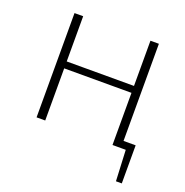

<svg xmlns="http://www.w3.org/2000/svg" viewBox="-115 -587 803 834"><g transform="rotate(20 286.0 -169.5)"><path d="M536 -33V0H455V-33ZM536 -5V143H509L502 -5ZM130 -482V0H90V-482ZM450 -273V-241H124V-273ZM480 -482V0H441V-482Z"/></g></svg>

Font: Exo 2 ExtraLight
Style: Regular
Weight: 250
Designer: Natanael Gama
Foundry: Natanael Gama
Version: Version 2.010